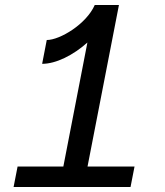

<svg xmlns="http://www.w3.org/2000/svg" viewBox="-20 -750 660 770"><path d="M167.5 -589.5 149 -494C204.5 -494 273.5 -528.5 330.5 -579.5L234 -82H50.5L34.5 0H503.5L519.5 -82H331L457 -730H360C326.5 -653.5 220.5 -589.5 167.5 -589.5Z"/></svg>

Font: Monaspace Neon
Style: Italic
Weight: 400
Italic angle: -11°
Designer: Riley Cran & the Lettermatic Team
Foundry: Lettermatic
Version: Version 1.200 (Monaspace Neon)